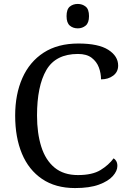

<svg xmlns="http://www.w3.org/2000/svg" viewBox="-20 -945 654 975"><path d="M361 10Q262 10 194 -36Q126 -82 91.5 -164.5Q57 -247 57 -358Q57 -466 93.5 -548.5Q130 -631 201.5 -677.5Q273 -724 378 -724Q480 -724 530 -692Q580 -660 580 -612Q580 -580 555 -561Q530 -542 493 -542Q493 -573 482 -602.5Q471 -632 445.5 -651.5Q420 -671 376 -671Q263 -671 215.5 -589.5Q168 -508 168 -358Q168 -269 189.5 -200.5Q211 -132 257 -94Q303 -56 376 -56Q449 -56 490.5 -81.5Q532 -107 557 -141Q565 -136 570.5 -126.5Q576 -117 576 -102Q576 -77 553 -51Q530 -25 482.5 -7.5Q435 10 361 10ZM375 -801Q351 -801 334.5 -815Q318 -829 318 -863Q318 -898 334.5 -911.5Q351 -925 375 -925Q398 -925 415 -911.5Q432 -898 432 -863Q432 -829 415 -815Q398 -801 375 -801Z"/></svg>

Font: Noto Serif Khitan Small Script
Style: Regular
Weight: 400
Designer: LIU Zhao, ZHANG Congyu, Kushim JIANG
Foundry: Guyu Beijing Co. Ltd.
Version: Version 1.000; ttfautohint (v1.8.4.7-5d5b)